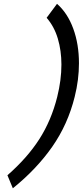

<svg xmlns="http://www.w3.org/2000/svg" viewBox="-20 -805 440 1021"><path d="M228 -710.4 283.2 -784.7Q339.4 -735.4 369.6 -652.6Q399.9 -569.8 399.9 -468.3Q399.9 -425.8 394.3 -380.9Q388.7 -335.9 377 -289.6Q340.8 -143.6 257.8 -24.7Q174.8 94.2 48.3 196.3L19.5 127Q125 34.7 189 -64.9Q252.9 -164.6 284.2 -289.6Q306.6 -379.4 306.6 -461.9Q306.6 -535.2 287.6 -599.4Q268.6 -663.6 228 -710.4Z"/></svg>

Font: Andika
Style: Italic
Weight: 400
Italic angle: -14°
Designer: Victor Gaultney, Annie Olsen, Julie Remington, Don Collingsworth, Eric Hays, Becca Hirsbrunner
Foundry: SIL International
Version: Version 6.101